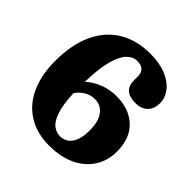

<svg xmlns="http://www.w3.org/2000/svg" viewBox="-194 -867 1034 1034"><g transform="rotate(45 323.5 -350.0)"><path d="M369 -718Q441 -718 491.5 -696.8Q542 -675.5 568.2 -641Q594.5 -606.5 594.5 -566.5Q594.5 -522 569 -497.2Q543.5 -472.5 500 -472.5Q408 -472.5 408 -554V-583.5Q408 -640.5 347.5 -640.5Q315 -640.5 288.8 -613.8Q262.5 -587 245.8 -525.8Q229 -464.5 226.5 -361Q258 -390.5 303.8 -409Q349.5 -427.5 401.5 -427.5Q499.5 -427.5 557.2 -372.5Q615 -317.5 615 -219Q615 -148 580.5 -94.8Q546 -41.5 483.2 -11.8Q420.5 18 334.5 18Q238.5 18 171.2 -24.5Q104 -67 69 -144.5Q34 -222 34 -327.5Q34 -452.5 74.5 -539.8Q115 -627 190.2 -672.5Q265.5 -718 369 -718ZM331 -334Q299 -334 271 -317.2Q243 -300.5 226.5 -273.5Q230.5 -190 246.2 -143.2Q262 -96.5 286.2 -77.8Q310.5 -59 339 -59Q381 -59 405.8 -93Q430.5 -127 430.5 -195Q430.5 -263 403.2 -298.5Q376 -334 331 -334Z"/></g></svg>

Font: Fraunces 9pt SuperSoft
Style: Bold
Weight: 700
Version: Version 1.000;[b76b70a41]